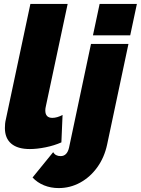

<svg xmlns="http://www.w3.org/2000/svg" viewBox="-20 -750 718 979"><path d="M132 10Q70 10 37.5 -17.5Q5 -45 5 -97Q5 -108 6 -119Q7 -130 10 -142L135 -730H325L214 -209Q211 -197 211 -187Q211 -149 247 -149Q271 -149 299 -164L293 -24Q257 -8 213 1Q169 10 132 10ZM488 -730H678L644 -570H454ZM279 209Q239 209 204.5 195Q170 181 146 155L251 26Q263 46 289 46Q322 46 332 3L444 -526H635L526 -12Q512 53 476 103Q440 153 389 181Q338 209 279 209Z"/></svg>

Font: Raleway Black
Style: Italic
Weight: 900
Italic angle: -12°
Designer: Matt McInerney, Pablo Impallari, Rodrigo Fuenzalida
Foundry: Matt McInerney, Pablo Impallari, Rodrigo Fuenzalida
Version: Version 4.101;RELEASE